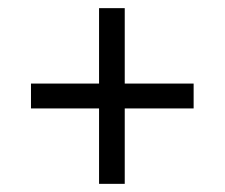

<svg xmlns="http://www.w3.org/2000/svg" viewBox="-20 -593 551 471"><path d="M223 -142V-327H56V-388H223V-573H286V-388H455V-327H286V-142Z"/></svg>

Font: Noto Serif Georgian SemiCondensed Medium
Style: Regular
Weight: 500
Width: 4
Designer: Monotype Design Team, Akaki Razmadze
Foundry: Google LLC
Version: Version 2.003; ttfautohint (v1.8.4.7-5d5b)